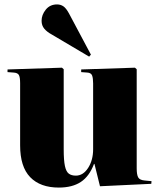

<svg xmlns="http://www.w3.org/2000/svg" viewBox="-20 -834 723 868"><path d="M246 14Q162 14 116.5 -33Q71 -80 71 -177V-458Q71 -486 65 -495.5Q59 -505 41 -506L14 -508V-520L260 -528L268 -521V-159Q268 -109 273.5 -83.5Q279 -58 291 -49Q303 -40 323 -40Q356 -40 378.5 -75Q401 -110 401 -159V-457Q401 -480 396.5 -492.5Q392 -505 374 -506L347 -508V-520L590 -528L598 -521V-73Q598 -45 604.5 -32.5Q611 -20 634 -18L665 -15L664 -3L432 8L407 -93H405Q384 -37 345.5 -11.5Q307 14 246 14ZM383 -578 214 -678Q192 -690 180 -704.5Q168 -719 168 -740Q168 -767 187 -790.5Q206 -814 238 -814Q254 -814 266.5 -805.5Q279 -797 292 -773L391 -587Z"/></svg>

Font: Literata 72pt ExtraBold
Style: Regular
Weight: 800
Designer: Latin by Veronika Burian and Jose Scaglione. Greek by Irene Vlachou. Cyrillic by Vera Evstafieva.
Foundry: TypeTogether
Version: Version 3.002